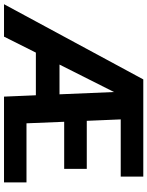

<svg xmlns="http://www.w3.org/2000/svg" viewBox="94 -846 751 980"><g transform="rotate(90 470.0 -355.5)"><path d="M910.6 0H472.7L465.8 -162.6H248L166.5 0H1L384.8 -710.9H880.9V-595.7H588.9L596.2 -422.4H841.3V-307.1H601.1L608.9 -114.7H910.6ZM309.1 -283.2H460.9L449.2 -561.5Z"/></g></svg>

Font: RobotoDraft
Style: Bold
Weight: 700
Version: Version 2.001150; 2014